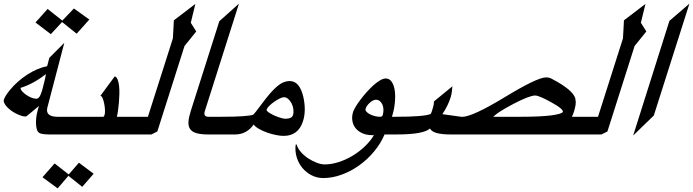

<svg xmlns="http://www.w3.org/2000/svg" viewBox="-36 -805 3772 1045"><path d="M157.2 -682.6 223.1 -756.3 303.2 -692.9 366.2 -758.8 450.2 -698.7 381.3 -621.6 301.8 -685.1 240.7 -619.1ZM196.3 -324.2Q205.1 -356.9 209.2 -376Q213.4 -395 213.4 -401.9Q184.1 -377.9 148.2 -357.9Q112.3 -337.9 75.7 -326.7Q76.2 -317.4 85.4 -307.1Q94.7 -296.9 107.7 -288.1Q120.6 -279.3 135.3 -273.4Q149.9 -267.6 161.6 -267.6Q170.4 -267.6 177.5 -276.6Q184.6 -285.6 191.9 -308.6Q192.9 -312.5 194.1 -316.4Q195.3 -320.3 196.3 -324.2ZM272.9 -73.2H231.9Q205.1 -73.2 189 -77.1Q172.9 -81.1 167.5 -92.8Q159.2 -112.3 159.9 -145.3Q160.6 -178.2 173.8 -221.2Q174.8 -223.6 175.3 -225.6Q175.8 -227.5 176.8 -229Q159.7 -214.4 142.1 -200Q124.5 -185.5 107.9 -171.9L102.1 -170.9Q91.8 -170.9 78.6 -175.3Q65.4 -179.7 51.5 -186.8Q37.6 -193.8 24.4 -203.4Q11.2 -212.9 1.7 -223.4Q-7.8 -233.9 -12.7 -244.1Q-17.6 -254.4 -14.6 -263.7Q-12.2 -271.5 -4.4 -284.4Q3.4 -297.4 16.6 -313.5Q37.6 -339.4 62.5 -361.1Q87.4 -382.8 114 -399.9Q140.6 -417 168 -428.5Q195.3 -439.9 220.7 -444.8L232.4 -490.2L314 -571.8L221.7 -219.2Q218.3 -205.6 220.9 -196Q223.6 -186.5 231.2 -180.7Q238.8 -174.8 250.5 -172.1Q262.2 -169.4 276.4 -169.4H303.7Z M195.3 159.7 261.2 84.5 337.9 144.5 393.6 80.6 473.6 140.6 411.6 211.9 336.4 151.9 277.8 220.2ZM624.5 -73.2H244.1L274.9 -169.4H525.4Q530.3 -169.4 533.2 -179.7Q536.1 -189 535.4 -206.3Q534.7 -223.6 531.2 -240.7Q527.8 -257.8 522.5 -270.5Q517.1 -283.2 510.3 -283.2L588.4 -389.2Q598.1 -386.7 603.8 -373Q609.4 -359.4 611.8 -339.6Q614.3 -319.8 613.8 -295.7Q613.3 -271.5 611.3 -248Q609.4 -224.6 606.4 -203.6Q603.5 -182.6 600.1 -169.4H655.3Z M1032.2 -633.8 968.3 -554.7 820.3 -89.4 788.1 -73.2H595.7L626.5 -169.4H769L904.8 -595.7Q906.7 -619.6 907.7 -645Q908.7 -670.4 910.2 -694.3L1027.3 -783.7L1002.4 -681.2Z M1143.6 -73.2H1097.7Q1058.1 -73.2 1033.9 -80.1Q1009.8 -86.9 999 -102.3Q988.3 -117.7 989.7 -141.8Q991.2 -166 1002.4 -201.2L1157.7 -689.5L1264.6 -785.2L1079.1 -201.2Q1068.8 -169.4 1098.6 -169.4H1174.3Z M1558.6 -178.2Q1563 -192.9 1560.8 -210Q1558.6 -227.1 1551.3 -241.7Q1543.9 -256.3 1533 -266.1Q1522 -275.9 1509.3 -275.9Q1500.5 -275.9 1485.8 -268.6Q1471.2 -261.2 1456.3 -251Q1441.4 -240.7 1429.7 -229Q1418 -217.3 1415 -208.5Q1414.1 -204.6 1419.4 -199.2Q1424.8 -193.8 1434.1 -188.2Q1443.4 -182.6 1455.1 -177.2Q1466.8 -171.9 1478.5 -167.7Q1490.2 -163.6 1500.5 -161.1Q1510.7 -158.7 1517.1 -158.7Q1552.2 -158.7 1558.6 -178.2ZM1613.3 -146Q1587.9 -65.4 1507.3 -65.4Q1488.8 -65.4 1463.9 -70.6Q1439 -75.7 1415 -84.5Q1391.1 -93.3 1371.8 -104.5Q1352.5 -115.7 1344.7 -127.4Q1306.6 -73.2 1243.7 -73.2H1114.7L1145.5 -169.4H1165Q1242.7 -169.4 1286.6 -172.6Q1330.6 -175.8 1341.8 -180.7Q1351.6 -189 1386.7 -236.8Q1412.6 -272 1433.6 -296.1Q1454.6 -320.3 1472.7 -335.4Q1490.7 -350.6 1507.3 -357.2Q1523.9 -363.8 1541 -363.8Q1568.8 -363.8 1586.9 -341.8Q1605 -319.8 1614.7 -278.8Q1623 -241.7 1622.8 -208.5Q1622.6 -175.3 1613.3 -146Z M2046.9 -178.2Q2051.3 -192.9 2051 -207.8Q2050.8 -222.7 2045.7 -234.9Q2040.5 -247.1 2031.5 -254.6Q2022.5 -262.2 2009.3 -262.2Q2002 -262.2 1993.2 -257.6Q1984.4 -252.9 1976.6 -245.8Q1968.8 -238.8 1962.6 -230.2Q1956.5 -221.7 1954.1 -213.9Q1951.2 -205.1 1958.3 -197.3Q1965.3 -189.5 1977.3 -183.1Q1989.3 -176.8 2003.9 -173.1Q2018.6 -169.4 2031.7 -169.4Q2044.9 -169.4 2046.9 -178.2ZM2092.8 -73.2H2057.1Q2036.1 -23.9 2000.2 19.3Q1964.4 62.5 1919.4 94.7Q1874.5 127 1824 145.5Q1773.4 164.1 1723.6 164.1Q1689.5 164.1 1660.2 149.2Q1630.9 134.3 1609.9 109.1Q1588.9 84 1578.9 51Q1568.8 18.1 1573.2 -17.6L1578.6 -19Q1583 -1 1597.9 17.8Q1612.8 36.6 1637.7 54.7Q1662.6 70.8 1686.8 80.3Q1710.9 89.8 1731.9 89.8Q1767.1 89.8 1805.9 77.6Q1844.7 65.4 1880.9 43.9Q1917 22.5 1948 -6.6Q1979 -35.6 1999.5 -69.8Q1996.6 -69.3 1994.9 -69.3Q1993.2 -69.3 1990.2 -69.3Q1960.4 -69.3 1937.3 -79.3Q1914.1 -89.4 1899.9 -106.7Q1885.7 -124 1881.8 -147.5Q1877.9 -170.9 1886.2 -197.3Q1890.1 -208.5 1900.9 -226.1Q1911.6 -243.7 1926.8 -263.7Q1941.9 -283.7 1960.2 -304.2Q1978.5 -324.7 1996.8 -341.1Q2015.1 -357.4 2032.5 -367.7Q2049.8 -377.9 2063 -377.9Q2084 -377.9 2096.4 -359.1Q2108.9 -340.3 2112.8 -310.3Q2116.7 -280.3 2112.8 -243.2Q2108.9 -206.1 2097.2 -169.4H2123.5Z M3027.3 -196.3Q3029.8 -203.1 3013.9 -216.6Q2998 -230 2964.8 -248Q2933.6 -265.6 2910.6 -275.4Q2887.7 -285.2 2876.5 -285.2Q2846.2 -285.2 2757.8 -239.3Q2716.3 -217.3 2689.2 -200.2Q2662.1 -183.1 2648.4 -169.4H2794.4Q2907.7 -169.4 2965.6 -177.2Q3023.4 -185.1 3027.3 -196.3ZM3074.2 -73.2H2417Q2369.6 -73.2 2341.6 -80.8Q2313.5 -88.4 2304.2 -105.5Q2269.5 -73.2 2122.6 -73.2H2064L2094.7 -169.4H2114.3Q2195.8 -169.4 2243.7 -173.3Q2291.5 -177.2 2308.6 -185.1Q2311 -189.5 2312.7 -194.6Q2314.5 -199.7 2316.9 -207.5Q2327.6 -240.7 2325.2 -252.4L2426.3 -335.4Q2425.3 -319.8 2423.1 -304.4Q2420.9 -289.1 2416.5 -274.4Q2401.4 -227.5 2371.6 -183.6Q2472.7 -168.9 2478 -168.9Q2507.3 -168.9 2566.4 -196.5Q2625.5 -224.1 2710 -275.4Q2798.3 -329.1 2855 -356.4Q2911.6 -383.8 2936.5 -383.8Q2953.6 -383.8 2967.3 -376Q3088.9 -312.5 3096.2 -264.2H3095.7Q3099.1 -251.5 3096.9 -235.6Q3094.7 -219.7 3087.9 -197.3Q3085.4 -189 3082.3 -181.6Q3079.1 -174.3 3076.7 -169.4H3105Z M3481.9 -633.8 3418 -554.7 3270 -89.4 3237.8 -73.2H3045.4L3076.2 -169.4H3218.8L3354.5 -595.7Q3356.4 -619.6 3357.4 -645Q3358.4 -670.4 3359.9 -694.3L3477.1 -783.7L3452.1 -681.2Z M3522.5 -176.3 3410.2 -67.4 3607.4 -691.4 3716.3 -785.2Z"/></svg>

Font: XB Khoramshahr
Style: Italic
Weight: 400
Italic angle: -12°
Designer: Behnam
Foundry: Irmug
Version: Version 8.005 2009